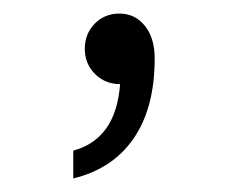

<svg xmlns="http://www.w3.org/2000/svg" viewBox="-20 -124 339 283"><path d="M157 0Q135 0 120 -15Q105 -30 105 -52Q105 -74 119.5 -89Q134 -104 156 -104Q179 -104 193.5 -86Q208 -68 208 -38Q208 35 177 80Q146 125 88 139V98Q151 81 157 0Z"/></svg>

Font: Eudoxus Sans Medium
Style: Regular
Weight: 500
Designer: Stijn de Vries
Foundry: tokotype
Version: Version 2.005